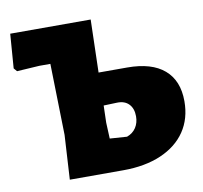

<svg xmlns="http://www.w3.org/2000/svg" viewBox="-74 -726 851 806"><g transform="rotate(-10 351.5 -323.5)"><path d="M691 -241Q691 -167 654.5 -113Q618 -59 549.5 -29.5Q481 0 388 0H160L171 -189L164 -493H117L21 -487L9 -501L20 -647H363L357 -422H479Q583 -422 637 -375.5Q691 -329 691 -241ZM480 -214Q480 -247 462 -266Q444 -285 411 -284L354 -282L352 -209L355 -141L428 -136Q453 -145 466.5 -165.5Q480 -186 480 -214Z"/></g></svg>

Font: Luna Sans Black
Style: Regular
Weight: 900
Designer: Juan Pablo del Peral
Foundry: Huerta Tipografica
Version: Version 2.001; ttfautohint (v1.5)